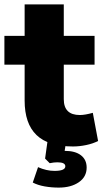

<svg xmlns="http://www.w3.org/2000/svg" viewBox="-22 -655 468 873"><path d="M310 11Q198 11 144 -41Q90 -93 90 -198V-361H-2V-492H90V-635H268V-492H408V-361H268V-204Q268 -132 341 -132Q353 -132 367.5 -134.5Q382 -137 400 -142L424 -14Q401 -2 370 4.5Q339 11 310 11ZM245 198Q212 198 181 192.5Q150 187 127 175L151 105Q189 122 226 122Q275 122 275 101Q275 83 239 83Q223 83 204 87L183 66L195 -20H280L272 31H273Q320 31 346 51Q372 71 372 107Q372 149 336.5 173.5Q301 198 245 198Z"/></svg>

Font: Nunito Sans Black
Style: Regular
Weight: 900
Designer: Vernon Adams
Foundry: Vernon Adams
Version: Version 3.006; ttfautohint (v1.8.3)